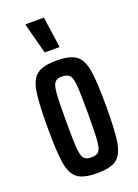

<svg xmlns="http://www.w3.org/2000/svg" viewBox="-139 -774 608 843"><g transform="rotate(-20 165.0 -353.0)"><path d="M28 -255Q28 -371 37 -423.5Q46 -476 74 -497Q102 -518 165 -518Q228 -518 256 -497Q284 -476 293 -423.5Q302 -371 302 -255Q302 -139 293 -86.5Q284 -34 256 -13Q228 8 165 8Q102 8 74 -13Q46 -34 37 -86.5Q28 -139 28 -255ZM216 -255Q216 -346 213 -382.5Q210 -419 200 -431Q190 -443 165 -444Q140 -444 130 -432Q120 -420 117 -383Q114 -346 114 -255Q114 -164 117 -127Q120 -90 130 -78Q140 -66 165 -66Q190 -66 200 -78Q210 -90 213 -127Q216 -164 216 -255ZM129 -569 92 -709V-714H178L198 -574V-569Z"/></g></svg>

Font: Saira Ultra Condensed SemiBold
Style: Regular
Weight: 600
Width: 1
Designer: Hector Gatti with collaboration of the Omnibus-Type team
Foundry: Omnibus-Type
Version: Version 1.001; ttfautohint (v1.8)